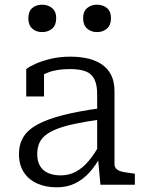

<svg xmlns="http://www.w3.org/2000/svg" viewBox="-20 -789 619 820"><path d="M410 -327V-279Q346 -270 299 -260Q252 -250 221 -237.5Q190 -225 172 -209.5Q154 -194 146.5 -174.5Q139 -155 139 -131Q139 -101 150.5 -81Q162 -61 184.5 -50.5Q207 -40 239 -40Q275 -40 304.5 -56Q334 -72 359.5 -102.5Q385 -133 408 -176L409 -120Q388 -81 361 -51.5Q334 -22 300 -5.5Q266 11 223 11Q175 11 138.5 -5.5Q102 -22 81.5 -53.5Q61 -85 61 -131Q61 -173 80 -204Q99 -235 140.5 -257.5Q182 -280 248 -297Q314 -314 410 -327ZM409 0 398 -117 395 -122V-386Q395 -426 383.5 -450Q372 -474 346.5 -484Q321 -494 279 -494Q221 -494 183 -478.5Q145 -463 125 -444Q123 -451 126 -459Q129 -467 135 -473.5Q141 -480 149.5 -484.5Q158 -489 168 -490V-377H92V-494Q106 -505 133 -517Q160 -529 197.5 -538Q235 -547 281 -547Q322 -547 356 -539Q390 -531 415.5 -513.5Q441 -496 455 -468Q469 -440 469 -398V-88Q469 -74 479 -66Q489 -58 507 -54.5Q525 -51 551 -48L556 -47V0ZM220 -711Q220 -682 203 -667Q186 -652 160 -652Q134 -652 117.5 -667Q101 -682 101 -711Q101 -740 117.5 -754.5Q134 -769 160 -769Q185 -769 202.5 -754.5Q220 -740 220 -711ZM454 -711Q454 -682 437 -667Q420 -652 394 -652Q369 -652 352 -667Q335 -682 335 -711Q335 -740 352 -754.5Q369 -769 394 -769Q420 -769 437 -754.5Q454 -740 454 -711Z"/></svg>

Font: Roboto Serif Light
Style: Regular
Weight: 300
Designer: Greg Gazdowicz
Foundry: Commercial Type
Version: Version 1.008